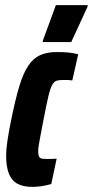

<svg xmlns="http://www.w3.org/2000/svg" viewBox="-20 -721 362 749"><path d="M106 8Q70 8 47.5 -4.5Q25 -17 14.5 -44Q4 -71 4 -112Q4 -140 9.5 -175.5Q15 -211 24 -255Q40 -334 55.5 -385Q71 -436 90.5 -465Q110 -494 137 -506Q164 -518 201 -518Q227 -518 248 -516Q269 -514 285 -509L262 -407Q251 -409 241 -409Q231 -409 225 -409Q210 -409 200.5 -406Q191 -403 183.5 -389.5Q176 -376 168.5 -344.5Q161 -313 150 -255Q141 -206 135 -176.5Q129 -147 129 -130Q129 -115 133 -109Q137 -103 144.5 -102Q152 -101 163 -101Q172 -101 181.5 -101Q191 -101 201 -102L180 -3Q158 3 140.5 5.5Q123 8 106 8ZM147 -557V-562L198 -701H322V-696L258 -557Z"/></svg>

Font: Saira UltraCondensed Black
Style: Italic
Weight: 900
Width: 1
Italic angle: -12°
Designer: Hector Gatti with collaboration of the Omnibus-Type team
Foundry: Omnibus-Type
Version: Version 1.101